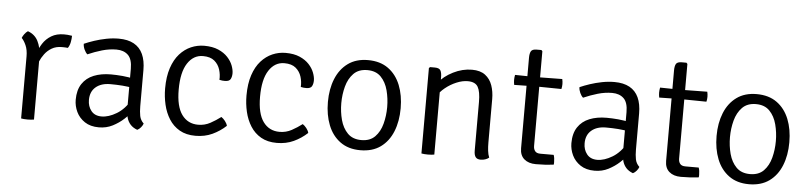

<svg xmlns="http://www.w3.org/2000/svg" viewBox="-42 -863 4598 1092"><g transform="rotate(5 2257.0 -317.0)"><path d="M345 -493.5Q345 -476.5 341.2 -457Q337.5 -437.5 327.5 -423Q319.5 -424 310.5 -424.2Q301.5 -424.5 293 -424.5Q259.5 -424.5 235.5 -410.2Q211.5 -396 195.5 -374.5Q179.5 -353 169.8 -329.5Q160 -306 155.5 -287L142 -303.5Q142 -335.5 151 -369.5Q160 -403.5 178.5 -432.5Q197 -461.5 227 -479.5Q257 -497.5 299 -497.5Q307.5 -497.5 319.2 -496.8Q331 -496 345 -493.5ZM61 -456.5Q64.5 -466.5 73.5 -478.8Q82.5 -491 93 -497.5Q132.5 -483.5 150.8 -448Q169 -412.5 171 -361.5V0Q164 1.5 154.5 2.2Q145 3 134.5 3Q123.5 3 114 2.2Q104.5 1.5 97.5 0V-354Q97.5 -391.5 86 -417.2Q74.5 -443 61 -456.5Z M397.5 -133Q397.5 -188.5 421.2 -224.2Q445 -260 487.2 -277Q529.5 -294 585 -294Q616 -294 652 -290.8Q688 -287.5 720 -279.5V-226.5Q690.5 -233.5 655.2 -236Q620 -238.5 586 -238.5Q534 -238.5 503.2 -212.2Q472.5 -186 472.5 -138.5Q472.5 -102 492.8 -76.5Q513 -51 552 -51Q592 -51 637.8 -78.5Q683.5 -106 715 -162L727.5 -94.5Q710.5 -74.5 683.2 -49.5Q656 -24.5 620.5 -6.2Q585 12 542 12Q493.5 12 461.2 -9.5Q429 -31 413.2 -64.2Q397.5 -97.5 397.5 -133ZM794.5 -31.5Q791 -21 781.8 -9.8Q772.5 1.5 761 7Q736.5 -2 722 -18Q707.5 -34 701.2 -55.8Q695 -77.5 694.5 -103.5V-335.5Q694.5 -391 670 -414.2Q645.5 -437.5 604 -437.5Q563.5 -437.5 522.2 -425.5Q481 -413.5 441 -396Q431 -404.5 423.2 -421.5Q415.5 -438.5 415.5 -454Q440.5 -465 472.8 -475.8Q505 -486.5 540.8 -493.5Q576.5 -500.5 611.5 -500.5Q663.5 -500.5 698 -481.5Q732.5 -462.5 749.5 -425.5Q766.5 -388.5 766.5 -334.5V-128.5Q766.5 -97 771.2 -73Q776 -49 794.5 -31.5Z M1202 -317Q1204 -346 1195 -375.2Q1186 -404.5 1162.8 -424Q1139.5 -443.5 1097.5 -443.5Q1043 -443.5 1009.5 -392.2Q976 -341 976 -241.5Q976 -145.5 1010 -98.8Q1044 -52 1103.5 -52Q1140.5 -52 1172.2 -69.2Q1204 -86.5 1231.5 -107.5Q1242.5 -100.5 1253.2 -87Q1264 -73.5 1267 -60Q1232.5 -28 1189.5 -8Q1146.5 12 1093.5 12Q1040 12 1002.8 -9.5Q965.5 -31 942.5 -67.5Q919.5 -104 909 -149.2Q898.5 -194.5 898.5 -241.5Q898.5 -309 915 -358.5Q931.5 -408 960 -439.8Q988.5 -471.5 1024.5 -487Q1060.5 -502.5 1099.5 -502.5Q1147 -502.5 1180.2 -488Q1213.5 -473.5 1234 -451.2Q1254.5 -429 1263.8 -404.5Q1273 -380 1273 -360.5Q1273 -341.5 1265.8 -327.5Q1258.5 -313.5 1233.5 -313.5Q1225.5 -313.5 1218 -314.2Q1210.5 -315 1202 -317Z M1666.5 -317Q1668.5 -346 1659.5 -375.2Q1650.5 -404.5 1627.2 -424Q1604 -443.5 1562 -443.5Q1507.5 -443.5 1474 -392.2Q1440.5 -341 1440.5 -241.5Q1440.5 -145.5 1474.5 -98.8Q1508.5 -52 1568 -52Q1605 -52 1636.8 -69.2Q1668.5 -86.5 1696 -107.5Q1707 -100.5 1717.8 -87Q1728.5 -73.5 1731.5 -60Q1697 -28 1654 -8Q1611 12 1558 12Q1504.5 12 1467.2 -9.5Q1430 -31 1407 -67.5Q1384 -104 1373.5 -149.2Q1363 -194.5 1363 -241.5Q1363 -309 1379.5 -358.5Q1396 -408 1424.5 -439.8Q1453 -471.5 1489 -487Q1525 -502.5 1564 -502.5Q1611.5 -502.5 1644.8 -488Q1678 -473.5 1698.5 -451.2Q1719 -429 1728.2 -404.5Q1737.5 -380 1737.5 -360.5Q1737.5 -341.5 1730.2 -327.5Q1723 -313.5 1698 -313.5Q1690 -313.5 1682.5 -314.2Q1675 -315 1666.5 -317Z M2243 -245.5Q2243 -171 2219.5 -112.8Q2196 -54.5 2149.8 -21.2Q2103.5 12 2034.5 12Q1966 12 1919.8 -21.8Q1873.5 -55.5 1850.5 -113.8Q1827.5 -172 1827.5 -245.5Q1827.5 -319.5 1851 -377.5Q1874.5 -435.5 1920.5 -469Q1966.5 -502.5 2034.5 -502.5Q2104 -502.5 2150.2 -469Q2196.5 -435.5 2219.8 -377.5Q2243 -319.5 2243 -245.5ZM1904 -245.5Q1904 -196 1916.2 -150.2Q1928.5 -104.5 1957.2 -75.2Q1986 -46 2035.5 -46Q2085 -46 2113.5 -75.2Q2142 -104.5 2154 -150.2Q2166 -196 2166 -245.5Q2166 -294.5 2154 -340.5Q2142 -386.5 2113.5 -416Q2085 -445.5 2035.5 -445.5Q1986 -445.5 1957.2 -416Q1928.5 -386.5 1916.2 -340.5Q1904 -294.5 1904 -245.5Z M2416.5 -493.5Q2441.5 -493.5 2449 -480.2Q2456.5 -467 2456.5 -442V0Q2449.5 1.5 2440 2.2Q2430.5 3 2420 3Q2409 3 2399.5 2.2Q2390 1.5 2383 0V-487.5L2389 -493.5ZM2757 -95Q2757 -70.5 2759.5 -48.5Q2762 -26.5 2769 -10Q2761 -3 2748 1.5Q2735 6 2722 6Q2701 6 2692.2 -6Q2683.5 -18 2683.5 -42.5V-320Q2683.5 -379.5 2668.2 -406Q2653 -432.5 2610 -432.5Q2579.5 -432.5 2545.5 -418.2Q2511.5 -404 2482.2 -380.2Q2453 -356.5 2436.5 -327.5V-406Q2469 -447 2521.5 -473.2Q2574 -499.5 2628.5 -499.5Q2676 -499.5 2704 -478.2Q2732 -457 2744.5 -421.5Q2757 -386 2757 -343.5Z M2945 -595Q2945 -620 2952.2 -632.8Q2959.5 -645.5 2984.5 -645.5H3011.5L3017.5 -639V-98.5Q3017.5 -80.5 3026.5 -69Q3035.5 -57.5 3057 -57.5H3133Q3139 -41 3139 -17.5Q3139 -13.5 3139 -9.5Q3139 -5.5 3138 -2Q3114.5 1 3090.2 2.5Q3066 4 3036.5 4Q2994.5 4 2969.8 -17.2Q2945 -38.5 2945 -79ZM3144 -491.5Q3147.5 -477 3147.5 -463Q3147.5 -448 3144 -434.5L2993 -436.5L2874.5 -434.5Q2871.5 -449 2871.5 -463Q2871.5 -476 2874.5 -491.5L2992.5 -489.5Z M3227.5 -133Q3227.5 -188.5 3251.2 -224.2Q3275 -260 3317.2 -277Q3359.5 -294 3415 -294Q3446 -294 3482 -290.8Q3518 -287.5 3550 -279.5V-226.5Q3520.5 -233.5 3485.2 -236Q3450 -238.5 3416 -238.5Q3364 -238.5 3333.2 -212.2Q3302.5 -186 3302.5 -138.5Q3302.5 -102 3322.8 -76.5Q3343 -51 3382 -51Q3422 -51 3467.8 -78.5Q3513.5 -106 3545 -162L3557.5 -94.5Q3540.5 -74.5 3513.2 -49.5Q3486 -24.5 3450.5 -6.2Q3415 12 3372 12Q3323.5 12 3291.2 -9.5Q3259 -31 3243.2 -64.2Q3227.5 -97.5 3227.5 -133ZM3624.5 -31.5Q3621 -21 3611.8 -9.8Q3602.5 1.5 3591 7Q3566.5 -2 3552 -18Q3537.5 -34 3531.2 -55.8Q3525 -77.5 3524.5 -103.5V-335.5Q3524.5 -391 3500 -414.2Q3475.5 -437.5 3434 -437.5Q3393.5 -437.5 3352.2 -425.5Q3311 -413.5 3271 -396Q3261 -404.5 3253.2 -421.5Q3245.5 -438.5 3245.5 -454Q3270.5 -465 3302.8 -475.8Q3335 -486.5 3370.8 -493.5Q3406.5 -500.5 3441.5 -500.5Q3493.5 -500.5 3528 -481.5Q3562.5 -462.5 3579.5 -425.5Q3596.5 -388.5 3596.5 -334.5V-128.5Q3596.5 -97 3601.2 -73Q3606 -49 3624.5 -31.5Z M3773 -595Q3773 -620 3780.2 -632.8Q3787.5 -645.5 3812.5 -645.5H3839.5L3845.5 -639V-98.5Q3845.5 -80.5 3854.5 -69Q3863.5 -57.5 3885 -57.5H3961Q3967 -41 3967 -17.5Q3967 -13.5 3967 -9.5Q3967 -5.5 3966 -2Q3942.5 1 3918.2 2.5Q3894 4 3864.5 4Q3822.5 4 3797.8 -17.2Q3773 -38.5 3773 -79ZM3972 -491.5Q3975.5 -477 3975.5 -463Q3975.5 -448 3972 -434.5L3821 -436.5L3702.5 -434.5Q3699.5 -449 3699.5 -463Q3699.5 -476 3702.5 -491.5L3820.5 -489.5Z M4462 -245.5Q4462 -171 4438.5 -112.8Q4415 -54.5 4368.8 -21.2Q4322.5 12 4253.5 12Q4185 12 4138.8 -21.8Q4092.5 -55.5 4069.5 -113.8Q4046.5 -172 4046.5 -245.5Q4046.5 -319.5 4070 -377.5Q4093.5 -435.5 4139.5 -469Q4185.5 -502.5 4253.5 -502.5Q4323 -502.5 4369.2 -469Q4415.5 -435.5 4438.8 -377.5Q4462 -319.5 4462 -245.5ZM4123 -245.5Q4123 -196 4135.2 -150.2Q4147.5 -104.5 4176.2 -75.2Q4205 -46 4254.5 -46Q4304 -46 4332.5 -75.2Q4361 -104.5 4373 -150.2Q4385 -196 4385 -245.5Q4385 -294.5 4373 -340.5Q4361 -386.5 4332.5 -416Q4304 -445.5 4254.5 -445.5Q4205 -445.5 4176.2 -416Q4147.5 -386.5 4135.2 -340.5Q4123 -294.5 4123 -245.5Z"/></g></svg>

Font: Signika Light Light
Style: Regular
Weight: 300
Version: Version 2.001